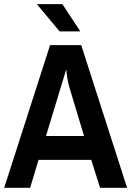

<svg xmlns="http://www.w3.org/2000/svg" viewBox="-20 -896 627 916"><path d="M264.1 -746.3 156 -876.2H277.6L363.2 -746.3ZM457.4 0 415.3 -133.4H163.8L123.8 0H0L218.9 -680.7H367.5L586.4 0ZM296.3 -566 199.4 -247.2H381L312.3 -475.2Q307.1 -490.9 303 -513.5Q298.9 -536.1 297.6 -550.8Z"/></svg>

Font: Puralecka Narrow
Style: Bold
Weight: 700
Designer: Hector Gatti, Marcela Romero, Pablo Cosgaya and Nicolas Silva
Version: Version 1.004;PS 001.004;hotconv 1.0.70;makeotf.lib2.5.58329